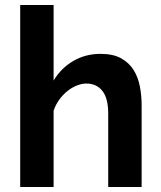

<svg xmlns="http://www.w3.org/2000/svg" viewBox="-20 -750 644 770"><path d="M548 0H414V-294Q414 -356 390.5 -385.5Q367 -415 326 -415Q308 -415 288 -407Q268 -399 250 -384.5Q232 -370 217.5 -350Q203 -330 195 -306V0H61V-730H195V-427Q225 -477 274 -505.5Q323 -534 383 -534Q434 -534 466 -516Q498 -498 516 -469Q534 -440 541 -403Q548 -366 548 -328Z"/></svg>

Font: Rising Sun
Style: Bold
Weight: 700
Designer: Matt McInerney, Pablo Impallari, Rodrigo Fuenzalida (Raleway font), Stephen Hutchings (Greek), Cristiano Sobral (main ch
Foundry: The Rising Sun Project Authors
Version: Version 4.327; ttfautohint (v1.8.4.7-5d5b-dirty)